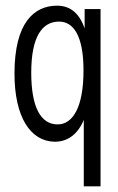

<svg xmlns="http://www.w3.org/2000/svg" viewBox="-20 -489 415 676"><path d="M275 167H334V-457H278V-389C261 -438 231 -469 181 -469C99 -469 31 -408 31 -230C31 -77 87 9 173 10C218 10 254 -16 275 -67ZM183 -51C123 -51 90 -112 90 -233C90 -361 129 -413 188 -413C237 -413 274 -366 274 -241C274 -107 234 -51 183 -51Z"/></svg>

Font: Inconsolata Condensed Thin
Style: Regular
Weight: 100
Width: 3
Monospace: yes
Designer: Raph Levien, Cyreal, Brenton Simpson
Foundry: Raph Levien, Cyreal, Google
Version: Version 3.100